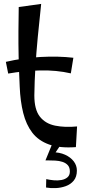

<svg xmlns="http://www.w3.org/2000/svg" viewBox="-20 -753 445 984"><path d="M369 1Q286 7 231.5 -12.5Q177 -32 145.5 -73Q114 -114 99 -174Q84 -234 81 -309Q77 -394 75.5 -462.5Q74 -531 74.5 -592Q75 -653 76 -717L191 -733Q181 -641 173.5 -562Q166 -483 161.5 -410.5Q157 -338 156 -264Q156 -191 184.5 -155Q213 -119 263 -109Q313 -99 375 -105ZM343 -377Q269 -394 185.5 -392Q102 -390 22 -376L10 -436Q96 -456 187.5 -461Q279 -466 356 -457ZM216 208 217 165Q235 169 255.5 171Q276 173 295 169.5Q314 166 326 155.5Q338 145 338 126Q338 105 327.5 93.5Q317 82 300 76.5Q283 71 263 70Q243 69 224 69L246 27Q285 27 313.5 40Q342 53 358 74Q374 95 374 121Q374 153 358 172.5Q342 192 317 201Q292 210 265 211Q238 212 216 208ZM213 69 249 -19 298 -21 237 69Z"/></svg>

Font: Marhey Light
Style: Regular
Weight: 300
Designer: Nur Syamsi & Bustanul Arifin
Foundry: Namelatype
Version: Version 1.000